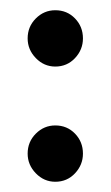

<svg xmlns="http://www.w3.org/2000/svg" viewBox="-20 -344 216 375"><path d="M88 -324Q111 -324 126.5 -308Q142 -292 142 -269Q142 -247 126.5 -230.5Q111 -214 88 -214Q66 -214 50 -230.5Q34 -247 34 -269Q34 -292 50 -308Q66 -324 88 -324ZM88 -99Q111 -99 126.5 -83Q142 -67 142 -44Q142 -22 126.5 -5.5Q111 11 88 11Q66 11 50 -5.5Q34 -22 34 -44Q34 -67 50 -83Q66 -99 88 -99Z"/></svg>

Font: Zain
Style: Regular
Weight: 400
Designer: Zain,Boutros
Foundry: Mobile Telecommunications Company (Zain), 2024
Version: Version 1.51; ttfautohint (v1.8.4)